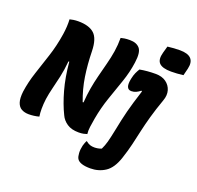

<svg xmlns="http://www.w3.org/2000/svg" viewBox="-161 -933 1356 1321"><g transform="rotate(20 517.0 -272.5)"><path d="M846 -754Q868 -757 892.5 -758.5Q917 -760 936 -760Q1054 -760 1030 -659L1017 -607Q995 -604 971.5 -602.5Q948 -601 928 -601Q864 -601 840.5 -625.5Q817 -650 832 -704ZM183 0Q165 5 145.5 7.5Q126 10 108 10Q78 10 55.5 -2Q33 -14 23 -43.5Q13 -73 19 -124Q29 -195 53 -268Q77 -341 103 -420Q129 -499 143 -590Q152 -650 149 -700Q159 -703 176 -705.5Q193 -708 211 -708Q290 -708 328.5 -673Q367 -638 369 -547Q371 -450 384 -364.5Q397 -279 429 -195L435 -196Q439 -253 447.5 -302Q456 -351 468 -398Q480 -445 494 -499Q508 -552 515.5 -600Q523 -648 523 -700Q534 -703 549.5 -705.5Q565 -708 589 -708Q638 -708 661.5 -680Q685 -652 674 -575Q664 -501 638.5 -427.5Q613 -354 586.5 -277.5Q560 -201 545 -117Q539 -83 535 -53.5Q531 -24 534 0Q523 4 508 7Q493 10 473 10Q421 10 388 -12Q355 -34 340 -68Q307 -135 282 -224.5Q257 -314 247 -426L241 -425Q235 -360 223.5 -308.5Q212 -257 201 -213.5Q190 -170 184 -129Q179 -90 179 -57Q179 -24 183 0ZM835 -550Q881 -550 911 -528.5Q941 -507 951 -472.5Q961 -438 946 -397Q918 -318 901 -257.5Q884 -197 872.5 -145Q861 -93 849 -41.5Q837 10 817 70Q790 152 742 183.5Q694 215 633 215Q555 215 535 182Q527 168 525.5 141.5Q524 115 531 86Q534 75 537.5 66Q541 57 545 48H549Q565 61 579 65.5Q593 70 610 70Q623 70 636.5 67.5Q650 65 662 60Q676 31 684.5 0Q693 -31 705 -90Q714 -134 721.5 -169.5Q729 -205 738 -239Q747 -273 758.5 -312.5Q770 -352 787 -404L782 -408Q766 -395 750.5 -388Q735 -381 717 -381Q670 -381 687 -461Q693 -489 701 -506.5Q709 -524 719 -540Q745 -545 774.5 -547.5Q804 -550 835 -550Z"/></g></svg>

Font: Recursive Sn Csl St XBd
Style: Italic
Weight: 800
Italic angle: -15°
Version: Version 1.079;hotconv 1.0.112;makeotfexe 2.5.65598; ttfautoh